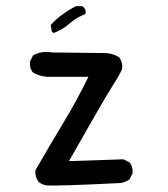

<svg xmlns="http://www.w3.org/2000/svg" viewBox="-20 -597 540 616"><path d="M130.9 -2Q115.2 -3.9 103.5 -13.7Q91.8 -29.3 93.8 -50.8Q136.7 -126 181.6 -200.2Q226.6 -274.4 263.7 -350.6H148.4Q113.3 -348.6 85.9 -364.3Q74.2 -377.9 76.2 -399.4L85.9 -418.9Q111.3 -434.6 146.5 -428.7L315.4 -426.8Q340.8 -426.8 362.3 -413.1Q374 -397.5 372.1 -376L360.4 -352.5Q317.4 -284.2 278.8 -215.8Q240.2 -147.5 201.2 -80.1L376 -85.9L395.5 -76.2Q407.2 -62.5 405.3 -41L395.5 -21.5Q381.8 -11.7 366.2 -9.8Q169.9 0 130.9 -2ZM152.3 -491.2 146.5 -495.1 142.6 -516.6Q160.2 -536.1 180.7 -550.8Q201.2 -565.4 222.7 -577.1H244.1Q257.8 -567.4 253.9 -551.8Q226.6 -542 203.1 -521.5Q179.7 -501 152.3 -491.2Z"/></svg>

Font: JasonHandwriting4
Style: Regular
Weight: 400
Version: Version 1.01.21